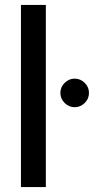

<svg xmlns="http://www.w3.org/2000/svg" viewBox="-20 -759 396 779"><path d="M65 -739H166V0H65ZM225 -382Q225 -406 242.5 -423Q260 -440 283 -440Q306 -440 323.5 -423Q341 -406 341 -382Q341 -358 323.5 -341Q306 -324 283 -324Q260 -324 242.5 -341Q225 -358 225 -382Z"/></svg>

Font: Prompt
Style: Regular
Weight: 400
Designer: Katatrad Team
Foundry: CadsonDemak
Version: Version 1.001